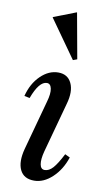

<svg xmlns="http://www.w3.org/2000/svg" viewBox="-89 -819 479 874"><g transform="rotate(10 150.0 -382.0)"><path d="M134 12Q86 12 68.5 -24.5Q51 -61 67 -122L130 -353Q141 -391 136.5 -413.5Q132 -436 115 -436Q79 -436 49 -355L24 -360Q39 -419 76.5 -455.5Q114 -492 158 -492Q202 -492 219.5 -454.5Q237 -417 220 -358L157 -127Q147 -89 151 -66.5Q155 -44 173 -44Q193 -44 211 -64Q229 -84 253 -131L276 -120Q257 -62 217.5 -25Q178 12 134 12ZM213 -559 89 -734V-736L192 -776H194L232 -566Z"/></g></svg>

Font: Platypi Light Light
Style: Italic
Weight: 300
Italic angle: -13°
Version: Version 1.200